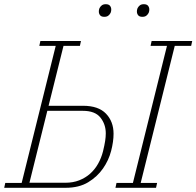

<svg xmlns="http://www.w3.org/2000/svg" viewBox="-27 -893 934 913"><path d="M-2 -23H76L238 -675H160L165 -698H358L353 -675H275L204 -390H368Q441 -390 477 -352.5Q513 -315 513 -257Q513 -220 501.5 -175.5Q490 -131 463 -92Q436 -53 392.5 -26.5Q349 0 285 0H-7ZM527 -23H605L767 -675H689L694 -698H887L882 -675H804L642 -23H720L715 0H522ZM284 -24Q320 -24 349.5 -35.5Q379 -47 401.5 -67Q424 -87 439.5 -114.5Q455 -142 463 -174Q470 -203 473 -222.5Q476 -242 476 -259Q476 -302 450.5 -334Q425 -366 367 -366H198L113 -24ZM469 -813Q455 -813 449 -820.5Q443 -828 443 -838Q443 -842 443.5 -845.5Q444 -849 446 -854Q450 -862 457 -867.5Q464 -873 476 -873Q490 -873 496 -865.5Q502 -858 502 -848Q502 -844 501.5 -840.5Q501 -837 499 -832Q495 -824 488 -818.5Q481 -813 469 -813ZM650 -813Q636 -813 630 -820.5Q624 -828 624 -838Q624 -842 624.5 -845.5Q625 -849 627 -854Q631 -862 638 -867.5Q645 -873 657 -873Q671 -873 677 -865.5Q683 -858 683 -848Q683 -844 682.5 -840.5Q682 -837 680 -832Q676 -824 669 -818.5Q662 -813 650 -813Z"/></svg>

Font: IBM Plex Serif ExtLt
Style: Italic
Weight: 200
Italic angle: -14°
Designer: Mike Abbink, Paul van der Laan, Pieter van Rosmalen
Foundry: Bold Monday
Version: Version 3.001